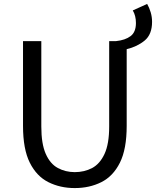

<svg xmlns="http://www.w3.org/2000/svg" viewBox="-20 -943 793 976"><path d="M624 -693V-303Q624 -185 589.5 -116Q555 -47 495 -17Q435 13 360 13Q286 13 226 -17Q166 -47 131.5 -116Q97 -185 97 -303V-734H190V-300Q190 -212 212.5 -161Q235 -110 274 -89Q313 -68 360 -68Q409 -68 448.5 -89Q488 -110 511.5 -161Q535 -212 535 -300V-734H570Q617 -739 644 -759.5Q671 -780 671 -826Q671 -863 655 -890L728 -923Q739 -904 746 -880.5Q753 -857 753 -832Q753 -768 715.5 -737Q678 -706 624 -693Z"/></svg>

Font: Source Han Sans SC
Style: Regular
Weight: 400
Designer: Ryoko NISHIZUKA 西塚涼子 (kana, bopomofo & ideographs); Paul D. Hunt (Latin, Greek & Cyrillic); Sandoll Communications 산돌커뮤니
Foundry: Adobe
Version: Version 2.002;hotconv 1.0.116;makeotfexe 2.5.65601; ttfautoh